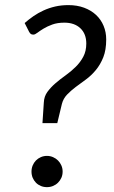

<svg xmlns="http://www.w3.org/2000/svg" viewBox="-20 -744 458 771"><path d="M79 -651.5Q95.5 -666 114.2 -679Q133 -692 154.8 -702Q176.5 -712 201.5 -717.8Q226.5 -723.5 254.5 -723.5Q289.5 -723.5 317.8 -713Q346 -702.5 365.8 -684Q385.5 -665.5 396 -640.2Q406.5 -615 406.5 -585.5Q406.5 -543.5 394.8 -514Q383 -484.5 365 -462.8Q347 -441 325.5 -425.2Q304 -409.5 284.2 -394.8Q264.5 -380 249.2 -364Q234 -348 228.5 -326.5L210 -249.5H150.5L156 -332.5Q157 -356.5 170.2 -374.8Q183.5 -393 202.2 -409.2Q221 -425.5 242.8 -441Q264.5 -456.5 283.2 -474.8Q302 -493 314.2 -515.8Q326.5 -538.5 326.5 -569Q326.5 -608 302.8 -630.5Q279 -653 238.5 -653Q210.5 -653 190 -645.5Q169.5 -638 154.8 -629Q140 -620 130.2 -612.5Q120.5 -605 114 -605Q107.5 -605 104 -607.5Q100.5 -610 97 -616ZM106.5 -55Q106.5 -68 111.2 -79.5Q116 -91 124.2 -99.5Q132.5 -108 144 -113Q155.5 -118 168.5 -118Q181.5 -118 193 -113Q204.5 -108 213 -99.5Q221.5 -91 226.5 -79.5Q231.5 -68 231.5 -55Q231.5 -41.5 226.5 -30.2Q221.5 -19 213 -10.5Q204.5 -2 193 2.8Q181.5 7.5 168.5 7.5Q155.5 7.5 144 2.8Q132.5 -2 124.2 -10.5Q116 -19 111.2 -30.2Q106.5 -41.5 106.5 -55Z"/></svg>

Font: Lato
Style: Italic
Weight: 400
Italic angle: -7°
Designer: Lukasz Dziedzic
Foundry: tyPoland Lukasz Dziedzic
Version: Version 2.007; 2014-02-27